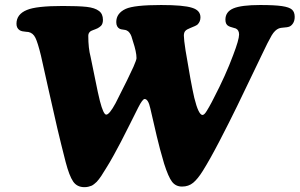

<svg xmlns="http://www.w3.org/2000/svg" viewBox="-20 -735 1208 774"><path d="M919.9 -512.7Q943.8 -575.2 943.8 -595.7Q943.8 -613.8 930.7 -620.1Q927.2 -621.6 916.7 -624.3Q906.2 -627 901.4 -629.9Q888.7 -636.2 888.7 -655.8Q888.7 -687.5 920.9 -701.2Q953.1 -714.8 1028.8 -714.8Q1087.4 -714.8 1116.7 -710.4Q1146 -706.1 1157 -696.3Q1168 -686.5 1168 -667Q1168 -650.9 1160.9 -640.4Q1153.8 -629.9 1144.5 -627Q1139.2 -625 1124.8 -624Q1110.4 -623 1104.5 -620.6Q1088.4 -614.3 1075.2 -592.3Q1062 -570.3 1032.7 -508.3Q1029.8 -502.4 1028.3 -499Q966.8 -370.6 935.8 -306.9Q904.8 -243.2 865.5 -167.5Q826.2 -91.8 797.4 -45.9Q777.3 -13.7 758.8 1.7Q740.2 17.1 713.9 17.1Q688.5 17.1 673.6 -2.2Q658.7 -21.5 641.6 -75.2Q633.3 -102.5 625 -134Q616.7 -165.5 611.8 -186.5Q606.9 -207.5 598.4 -244.4Q589.8 -281.2 585.9 -298.3Q577.6 -335.9 563 -335.9Q554.7 -335.9 537.1 -301.3Q528.3 -283.7 503.2 -233.6Q478 -183.6 467.5 -163.3Q457 -143.1 439.2 -110.6Q421.4 -78.1 405.8 -53.7Q403.3 -50.3 397 -39.8Q390.6 -29.3 388.2 -25.6Q385.7 -22 379.6 -13.7Q373.5 -5.4 370.1 -2.2Q366.7 1 360.4 6.3Q354 11.7 348.6 13.9Q343.3 16.1 335.9 17.8Q328.6 19.5 320.3 19.5Q290.5 19.5 274.9 -3.2Q259.3 -25.9 244.6 -82Q225.6 -156.2 210.9 -218.5Q196.3 -280.8 174.8 -377.7Q153.3 -474.6 145 -511.2Q132.3 -563 122.8 -582.5Q113.3 -602.1 94.7 -606Q92.8 -606.4 85 -606.9Q77.1 -607.4 70.3 -608.9Q63.5 -610.4 59.1 -613.3Q46.4 -621.6 46.4 -639.2Q46.4 -677.7 88.4 -694.8Q126 -710.9 232.9 -710.9Q296.4 -710.9 329.3 -707.3Q362.3 -703.6 378.9 -690.9Q395 -679.2 395 -654.8Q395 -639.2 387.2 -630.9Q384.3 -627.9 379.9 -625Q375.5 -622.1 373 -620.8Q370.6 -619.6 363.3 -616.7Q356 -613.8 355.5 -613.8Q335.9 -607.9 335.9 -590.3Q335.9 -540.5 345.2 -505.9Q351.6 -477.1 363.5 -416.5Q375.5 -356 382.8 -327.6Q397 -272.9 408.2 -272.9Q420.9 -272.9 445.8 -318.8Q501.5 -428.2 518.1 -465.8Q530.3 -494.1 530.3 -500.5Q530.3 -525.4 516.1 -567.9Q512.2 -581.5 509.8 -588.6Q507.3 -595.7 502.4 -602.5Q497.6 -609.4 490.7 -612.3Q487.3 -614.3 477.1 -615.5Q466.8 -616.7 462.9 -618.7Q448.7 -626 448.7 -646Q448.7 -681.6 486.8 -699.2Q521 -714.8 629.4 -714.8Q720.2 -714.8 754.4 -703.6Q788.1 -693.4 788.1 -665Q788.1 -647.9 776.4 -636.2Q771 -631.3 746.1 -621.6Q732.9 -616.7 727.1 -610.4Q721.2 -604 721.2 -591.3Q721.2 -575.7 728 -531.7Q750 -397.9 763.2 -340.8Q780.3 -271.5 796.4 -271.5Q799.8 -271.5 804.2 -275.6Q808.6 -279.8 813.7 -288.3Q818.8 -296.9 823 -304Q827.1 -311 833.3 -322.8Q839.4 -334.5 841.8 -339.4Q890.1 -432.1 919.9 -512.7Z"/></svg>

Font: Cooper* ExtraBold
Style: Italic
Weight: 800
Italic angle: -7°
Designer: Owen Earl
Foundry: indestructible type*
Version: Version 0.001